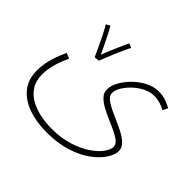

<svg xmlns="http://www.w3.org/2000/svg" viewBox="-160 -664 1095 1095"><g transform="rotate(45 388.0 -116.5)"><path d="M46 18Q46 -19 56 -63Q66 -107 96 -172L129 -158Q83 -63 83 14Q83 65 105.5 100Q128 135 165 155.5Q202 176 247.5 185.5Q293 195 339 195Q418 195 478.5 175.5Q539 156 580.5 127.5Q622 99 643 69.5Q664 40 664 19Q664 -1 645.5 -16.5Q627 -32 597.5 -46Q568 -60 535 -74Q502 -88 472.5 -104Q443 -120 424 -140Q405 -160 405 -186Q405 -218 424.5 -253Q444 -288 476 -319Q508 -350 546 -369Q584 -388 622 -388Q660 -388 686.5 -377Q713 -366 728 -358L713 -327Q697 -337 671.5 -344.5Q646 -352 622 -352Q591 -352 559 -336.5Q527 -321 500.5 -296.5Q474 -272 457 -244.5Q440 -217 440 -192Q440 -173 459 -157Q478 -141 508 -126.5Q538 -112 571.5 -97.5Q605 -83 634.5 -67Q664 -51 683 -31Q702 -11 702 14Q702 43 678.5 80Q655 117 608.5 151.5Q562 186 493 208Q424 230 334 230Q254 230 188.5 207.5Q123 185 84.5 138Q46 91 46 18ZM226 -267Q217 -288 201 -322Q185 -356 168 -390Q151 -424 138 -445L162 -458Q170 -446 184.5 -417.5Q199 -389 214.5 -357Q230 -325 241 -302Q251 -330 265.5 -364Q280 -398 292.5 -426Q305 -454 310 -463L336 -452Q330 -442 319.5 -419Q309 -396 296.5 -367.5Q284 -339 273.5 -312.5Q263 -286 257 -270Z"/></g></svg>

Font: Noto Sans Arabic UI XLt
Style: Regular
Weight: 200
Designer: Monotype Design Team, Nadine Chahine and Nizar Qandah
Foundry: Monotype Imaging Inc.
Version: Version 2.010; ttfautohint (v1.8.4.7-5d5b)